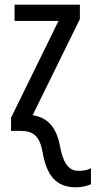

<svg xmlns="http://www.w3.org/2000/svg" viewBox="-20 -557 407 817"><path d="M303 240C329 240 352 234 367 227V159C353 166 337 170 314 170C281 170 251 150 236 68C222 -9 188 -56 119 -67L320 -476V-537H42V-468H229L27 -56V0H68C122 0 149 23 161 89C178 190 219 240 303 240Z"/></svg>

Font: Noto Sans Condensed
Style: Regular
Weight: 400
Width: 3
Designer: Monotype Design Team
Foundry: Monotype Imaging Inc.
Version: Version 2.013